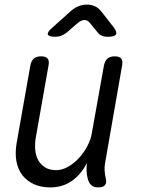

<svg xmlns="http://www.w3.org/2000/svg" viewBox="-20 -805 640 835"><path d="M408 10Q387 10 376.5 0Q366 -10 361 -30Q357 -46 356.5 -62.5Q356 -79 358 -96Q333 -47 293 -18.5Q253 10 198 10Q158 10 127.5 -4Q97 -18 77.5 -43Q58 -68 51.5 -103Q45 -138 52 -181L112 -520Q116 -541 127.5 -550.5Q139 -560 159 -560Q179 -560 187 -550.5Q195 -541 191 -520L135 -203Q131 -176 133.5 -151Q136 -126 147 -107Q158 -88 177 -76.5Q196 -65 224 -65Q251 -65 277.5 -80.5Q304 -96 325 -119.5Q346 -143 360.5 -171Q375 -199 379 -224L432 -520Q436 -541 447.5 -550.5Q459 -560 479 -560Q499 -560 507 -550.5Q515 -541 511 -520L437 -96Q434 -80 435 -63Q436 -46 440 -30Q445 -10 436.5 0Q428 10 408 10ZM219 -645Q191 -645 188 -655.5Q185 -666 209 -686L288 -757Q304 -771 321.5 -778Q339 -785 358 -785Q377 -785 392.5 -778Q408 -771 419 -757L474 -687Q490 -666 484.5 -655.5Q479 -645 449 -645Q434 -645 422.5 -650Q411 -655 403 -666L371 -705Q361 -718 347.5 -718Q334 -718 318 -705L272 -665Q260 -655 247 -650Q234 -645 219 -645Z"/></svg>

Font: Maple Mono Light
Style: Italic
Weight: 300
Italic angle: -10°
Monospace: yes
Designer: subframe7536
Version: Version 7.000